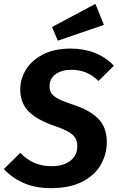

<svg xmlns="http://www.w3.org/2000/svg" viewBox="-32 -960 611 996"><path d="M559 -619 479 -540Q448 -570 413.5 -584Q379 -598 338 -598Q288 -598 256.5 -575Q225 -552 225 -512Q225 -490 235.5 -475Q246 -460 271 -447Q296 -434 344 -418Q432 -390 477 -345Q522 -300 522 -223Q522 -162 492 -107.5Q462 -53 397 -18.5Q332 16 232 16Q151 16 90 -11Q29 -38 -12 -83L73 -167Q106 -133 145.5 -115.5Q185 -98 236 -98Q297 -98 333 -126Q369 -154 369 -202Q369 -239 344.5 -261Q320 -283 256 -305Q159 -338 116 -382.5Q73 -427 73 -496Q73 -550 102.5 -598.5Q132 -647 191 -677.5Q250 -708 334 -708Q473 -708 559 -619ZM507 -831 268 -749 238 -820 463 -940Z"/></svg>

Font: Fira Sans SemiBold
Style: Italic
Weight: 600
Italic angle: -8°
Designer: bBox Type GmbH & Carrois Corporate GbR & Edenspiekermann AG
Foundry: bBox Type GmbH & Carrois Corporate GbR & Edenspiekermann AG
Version: Version 4.301